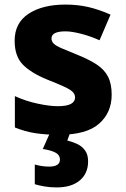

<svg xmlns="http://www.w3.org/2000/svg" viewBox="-20 -579 549 839"><path d="M468 -165Q468 -87 413 -38.5Q358 10 238 10Q180 10 134.5 3Q89 -4 45 -22V-159Q93 -137 145 -126Q197 -115 232 -115Q272 -115 290 -125Q308 -135 308 -153Q308 -167 297.5 -177.5Q287 -188 261 -200Q235 -212 187 -231Q116 -260 80 -296.5Q44 -333 44 -401Q44 -479 105 -519Q166 -559 266 -559Q320 -559 367 -548Q414 -537 463 -515L415 -403Q375 -421 334 -431.5Q293 -442 266 -442Q205 -442 205 -411Q205 -398 214.5 -388.5Q224 -379 249.5 -368Q275 -357 322 -338Q371 -318 403.5 -296.5Q436 -275 452 -244Q468 -213 468 -165ZM365 126Q365 179 328.5 209.5Q292 240 228 240Q198 240 173 235.5Q148 231 132 226V140Q164 149 195 149Q242 149 242 118Q242 99 223.5 88.5Q205 78 167 72L199 0H287L274 35Q295 40 316 49.5Q337 59 351 77.5Q365 96 365 126Z"/></svg>

Font: Noto Sans Thai Looped ExtraBold
Style: Regular
Weight: 800
Designer: Sasikarn Vongin, Ben Mitchell
Foundry: The Fontpad Ltd
Version: Version 1.001; ttfautohint (v1.8.4.7-5d5b)